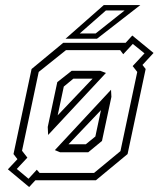

<svg xmlns="http://www.w3.org/2000/svg" viewBox="-20 -708 634 754"><path d="M94.5 26.5 11 -43 48.5 -83 33 -103 104 -437 228.5 -540H473.5L499.5 -568.5L583 -500L539.5 -453L552 -437L481 -103L356.5 0H119L116.5 2.5ZM92 -6 124.5 -41.5 135.5 -29H349.5L453 -114.5L519 -425.5L501 -448.5L547.5 -498.5L501.5 -535.5L464 -495L452 -511H239L132 -425.5L66.5 -116L87.5 -89L46 -44.5ZM169 -178 167.5 -209.5 205 -385.5 261.5 -430H373.5L396 -421.5ZM206.5 -255 343.5 -399H268L230.5 -368ZM216 -110 195.5 -118.5 416 -355.5 417.5 -327.5 380.5 -154.5 326.5 -110ZM249 -141.5H317L354.5 -172L376.5 -275.5ZM237.5 -556 387.5 -688H531L361 -556ZM293 -576.5H355.5L469.5 -667H396Z"/></svg>

Font: Tourney Expanded Light
Style: Italic
Weight: 300
Width: 7
Italic angle: -12°
Designer: Tyler Finck
Foundry: Etcetera Type Co
Version: Version 1.010; ttfautohint (v1.8.3)